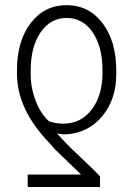

<svg xmlns="http://www.w3.org/2000/svg" viewBox="-20 -558 529 761"><path d="M89.8 183.1V133.8H301.3L200.2 36.1L176.3 9.3Q48.8 -122.6 47.4 -262.2V-280.8Q47.4 -395.5 101.8 -466.6Q156.2 -537.6 243.7 -537.6Q332 -537.6 386.5 -466.1Q440.9 -394.5 440.9 -276.9V-265.1Q440.9 -164.1 385.5 -97.7Q330.1 -31.2 242.2 -25.4Q217.8 -25.4 205.6 -29.8Q237.8 7.8 299.1 65.2Q360.4 122.6 376.5 141.6V183.1ZM386.2 -280.8Q386.2 -371.6 347.7 -429.2Q309.1 -486.8 243.7 -486.8Q179.7 -486.8 140.6 -429.4Q101.6 -372.1 101.6 -277.8V-265.1Q101.6 -209.5 121.8 -157.5Q142.1 -105.5 174.3 -77.1Q202.1 -67.9 231.4 -67.9Q300.8 -67.9 343.5 -123.8Q386.2 -179.7 386.2 -269.5Z"/></svg>

Font: Roboto Condensed Light
Style: Regular
Weight: 300
Designer: Google
Version: Version 2.134; 2016